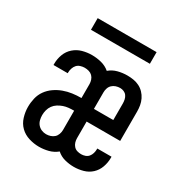

<svg xmlns="http://www.w3.org/2000/svg" viewBox="-165 -834 930 971"><g transform="rotate(30 300.0 -348.0)"><path d="M195 8Q166 8 136.5 -1Q107 -10 86 -30.5Q65 -51 56 -80.5Q47 -110 47 -139Q47 -165 53 -190.5Q59 -216 74 -237Q89 -258 110.5 -273Q132 -288 156.5 -297Q181 -306 206.5 -309.5Q232 -313 258 -313H259V-394Q259 -406 255 -418Q251 -430 242.5 -438.5Q234 -447 222 -450.5Q210 -454 197 -454Q185 -454 172.5 -450Q160 -446 152 -437Q144 -428 140 -415.5Q136 -403 136 -391Q136 -390 136 -389Q136 -388 136 -387H53Q53 -389 53 -391Q53 -393 53 -395Q53 -423 63 -449.5Q73 -476 94 -494.5Q115 -513 142 -520.5Q169 -528 197 -528Q225 -528 252.5 -521Q280 -514 301 -496Q322 -514 349 -521Q376 -528 404 -528Q422 -528 440 -525Q458 -522 474 -514Q490 -506 502.5 -493Q515 -480 523 -463.5Q531 -447 534 -429.5Q537 -412 537 -394V-223H341V-126Q341 -114 344.5 -102.5Q348 -91 356 -82Q364 -73 375.5 -69.5Q387 -66 399 -66Q411 -66 422.5 -70Q434 -74 441.5 -83Q449 -92 452.5 -104Q456 -116 456 -128Q456 -129 456 -130Q456 -131 456 -132H539Q539 -130 539 -128Q539 -126 539 -124Q539 -97 529.5 -70.5Q520 -44 500 -25.5Q480 -7 453 0.5Q426 8 399 8Q372 8 345.5 1Q319 -6 299 -24Q277 -6 250 1Q223 8 195 8ZM341 -297H454V-394Q454 -405 451.5 -416.5Q449 -428 442.5 -437Q436 -446 425.5 -450.5Q415 -455 404 -455Q391 -455 379 -451Q367 -447 358 -438.5Q349 -430 345 -418Q341 -406 341 -394ZM195 -65Q208 -65 220 -69Q232 -73 241 -81Q250 -89 254.5 -101.5Q259 -114 259 -126V-239H258Q242 -239 227 -237.5Q212 -236 197.5 -231Q183 -226 169.5 -217.5Q156 -209 147 -196.5Q138 -184 134 -169Q130 -154 130 -139Q130 -125 133.5 -111Q137 -97 146 -86.5Q155 -76 168 -70.5Q181 -65 195 -65ZM472 -636H128V-704H472Z"/></g></svg>

Font: Iosevka SS04 Extended
Style: Regular
Weight: 400
Width: 7
Monospace: yes
Designer: Belleve Invis
Foundry: Belleve Invis
Version: Version 19.0.0; ttfautohint (v1.8.4)